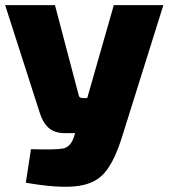

<svg xmlns="http://www.w3.org/2000/svg" viewBox="-20 -710 653 744"><path d="M613 -690 454 -183Q424 -85 385 -40Q346 5 271 12Q201 19 80 -2L100 -132Q196 -129 224 -134.5Q252 -140 265 -175L271 -194H232Q191 -194 168 -215Q145 -236 133 -276L0 -690H193L285 -341Q287 -330 301 -330H318L421 -690Z"/></svg>

Font: Ezarion Extra Bold
Style: Regular
Weight: 800
Designer: Natanael Gama
Version: Version 1.001;PS 001.001;hotconv 1.0.70;makeotf.lib2.5.58329